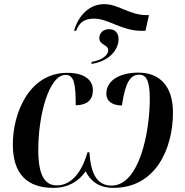

<svg xmlns="http://www.w3.org/2000/svg" viewBox="-20 -898 896 928"><path d="M338 -749H348C363 -789 388 -808 435 -808C504 -808 567 -749 665 -749H683L700 -825H689C603 -825 555 -878 483 -878C414 -878 359 -825 338 -749ZM423 -599 422 -589C508 -602 553 -657 553 -709C553 -740 535 -757 507 -757C481 -757 460 -740 460 -714C460 -679 503 -684 503 -655C503 -629 469 -606 423 -599ZM238 10C310 10 361 -22 394 -70C417 -24 456 10 529 10C732 10 816 -179 816 -354C816 -484 750 -547 649 -547C564 -547 494 -513 494 -444C494 -412 518 -389 569 -388C586 -499 609 -537 653 -537C689 -537 704 -503 704 -420C704 -261 654 -1 519 -1C447 -1 419 -61 412 -162H403C370 -47 313 -2 255 -2C196 -2 165 -51 165 -174C165 -343 217 -536 297 -536C338 -536 346 -493 346 -389C401 -390 429 -415 429 -462C429 -515 383 -546 305 -546C121 -546 42 -352 42 -200C42 -54 114 10 238 10Z"/></svg>

Font: Noto Serif Display SemiCondensed SemiBold
Style: Italic
Weight: 600
Width: 4
Italic angle: -12°
Designer: Monotype Design Team
Foundry: Monotype Imaging Inc.
Version: Version 2.009